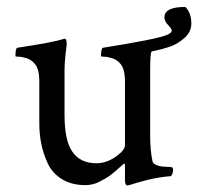

<svg xmlns="http://www.w3.org/2000/svg" viewBox="-20 -538 591 565"><path d="M463.9 -487.3Q463.9 -517.6 525.4 -517.6Q543 -500 543 -468.8Q543 -444.3 523.4 -426.8Q503.9 -409.2 481.9 -401.4Q460 -393.6 426.8 -386.7Q421.9 -385.7 421.9 -333V-137.7Q421.9 -95.7 428.7 -63.5Q430.7 -56.6 439.5 -52.7Q448.2 -48.8 458 -47.9Q467.8 -46.9 476.6 -46.9L486.3 -45.9Q489.3 -44.9 489.3 -35.2Q489.3 -32.2 486.8 -25.9Q484.4 -19.5 481.4 -19.5Q466.8 -18.6 448.7 -15.6Q430.7 -12.7 415 -8.8Q399.4 -4.9 385.7 -1Q372.1 2.9 363.3 5.9L355.5 7.8Q347.7 7.8 347.7 -7.8V-52.7L345.7 -57.6Q344.7 -56.6 335.9 -48.8Q327.1 -41 322.8 -37.1Q318.4 -33.2 308.6 -25.4Q298.8 -17.6 291 -13.2Q283.2 -8.8 272.9 -3.4Q262.7 2 252 4.4Q241.2 6.8 231.4 6.8Q190.4 6.8 161.6 -11.2Q132.8 -29.3 119.6 -59.1Q106.4 -88.9 101.1 -116.7Q95.7 -144.5 95.7 -174.8V-297.9Q95.7 -335.9 82 -350.6Q72.3 -362.3 58.1 -366.7Q43.9 -371.1 34.7 -371.1Q25.4 -371.1 25.4 -373Q25.4 -396.5 31.2 -397.5Q134.8 -413.1 166 -422.9L168 -423.8Q169.9 -423.8 170.9 -423.8Q174.8 -423.8 175.8 -415.5Q176.8 -407.2 175.8 -403.3Q169.9 -356.4 169.9 -331.1V-199.2Q169.9 -124 193.4 -90.8Q216.8 -57.6 263.7 -57.6Q293 -57.6 320.3 -76.7Q347.7 -95.7 347.7 -110.4V-297.9Q347.7 -335.9 334 -350.6Q324.2 -362.3 310.1 -366.7Q295.9 -371.1 286.6 -371.1Q277.3 -371.1 277.3 -373Q277.3 -396.5 283.2 -397.5Q356.4 -409.2 390.6 -416Q392.6 -416 408.7 -419.4Q424.8 -422.9 434.6 -424.8Q444.3 -426.8 458 -430.7Q471.7 -434.6 478.5 -439Q485.4 -443.4 485.4 -448.2Q485.4 -453.1 474.6 -464.4Q463.9 -475.6 463.9 -487.3Z"/></svg>

Font: Crimson Text
Style: Regular
Weight: 400
Version: Version 0.13